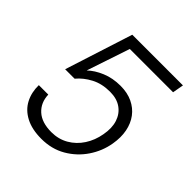

<svg xmlns="http://www.w3.org/2000/svg" viewBox="-191 -840 991 991"><g transform="rotate(45 305.0 -344.0)"><path d="M261 12Q192 12 145.5 -12.5Q99 -37 77 -79.5Q55 -122 56 -175H125Q127 -118 165 -83.5Q203 -49 273 -49Q325 -49 366.5 -73Q408 -97 435 -138.5Q462 -180 471 -232Q481 -285 468 -325Q455 -365 422.5 -388Q390 -411 340 -411Q281 -411 236.5 -387.5Q192 -364 163 -329H94L213 -700H583L572 -639H256L177 -403Q207 -432 253.5 -451.5Q300 -471 357 -471Q407 -471 445 -453Q483 -435 507 -403Q531 -371 539.5 -327.5Q548 -284 539 -232Q528 -167 490.5 -111.5Q453 -56 394.5 -22Q336 12 261 12Z"/></g></svg>

Font: DM Sans 9pt Light
Style: Italic
Weight: 300
Italic angle: -10°
Version: Version 4.004;gftools[0.9.30]